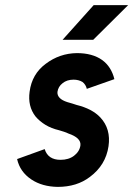

<svg xmlns="http://www.w3.org/2000/svg" viewBox="-20 -720 522 752"><path d="M225 -564H345L482 -700H347ZM428 -410Q416 -459 380 -485Q342 -512 281 -512Q213 -511 159 -470Q105 -430 96 -361Q88 -304 119 -264Q135 -245 158 -231Q181 -217 211 -210Q221 -207 230.5 -204Q240 -201 248 -197Q298 -180 295 -151Q292 -127 270 -110Q249 -94 217 -94Q168 -94 155 -136L47 -97Q58 -47 103 -17Q145 11 206 12Q281 12 332 -27Q394 -73 405 -147Q415 -215 373 -260Q341 -294 280 -309Q272 -312 263 -314.5Q254 -317 244 -320Q203 -333 205 -360Q208 -381 225 -394Q242 -408 268 -408Q288 -408 303 -399Q316 -389 320 -372Z"/></svg>

Font: Unageo
Style: SemiBold-Italic
Weight: 600
Designer: Richard Sepsi
Foundry: Richard Sepsi
Version: Version 2.000